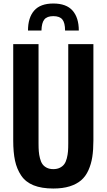

<svg xmlns="http://www.w3.org/2000/svg" viewBox="-20 -1061 606 1092"><path d="M139.2 -887.2Q139.2 -960.4 174.3 -1000.7Q209.5 -1041 283.2 -1041Q357.4 -1041 392.8 -1000.7Q428.2 -960.4 428.2 -887.2H350.1Q350.1 -931.2 334.7 -950.2Q319.3 -969.2 283.2 -969.2Q247.6 -969.2 232.2 -950.2Q216.8 -931.2 215.8 -887.2ZM283.2 11.2Q216.3 11.2 170.9 -7.1Q125.5 -25.4 100.6 -62.5Q75.7 -99.6 65.4 -147.2Q55.2 -194.8 55.2 -262.2V-810.1H199.2V-245.1Q199.2 -218.8 200.7 -200Q202.1 -181.2 207.3 -160.9Q212.4 -140.6 221.2 -127.9Q230 -115.2 245.6 -107.2Q261.2 -99.1 283.2 -99.1Q305.2 -99.1 321 -107.2Q336.9 -115.2 345.9 -127.9Q355 -140.6 360.1 -160.9Q365.2 -181.2 366.7 -200Q368.2 -218.8 368.2 -245.1V-810.1H511.2V-262.2Q511.2 -209 504.9 -168.2Q498.5 -127.4 482.9 -92.8Q467.3 -58.1 441.7 -35.9Q416 -13.7 376.5 -1.2Q336.9 11.2 283.2 11.2Z"/></svg>

Font: Oswald Medium
Style: Regular
Weight: 500
Designer: Vernon Adams
Foundry: Vernon Adams
Version: Version 4.103